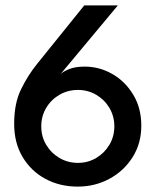

<svg xmlns="http://www.w3.org/2000/svg" viewBox="-20 -680 594 712"><path d="M294 -433Q348.5 -433 396.2 -405.8Q444 -378.5 474 -329Q504 -279.5 504 -214Q504 -148.5 472 -97.5Q440 -46.5 386.2 -17.2Q332.5 12 268 12Q202 12 148.8 -16.5Q95.5 -45 64 -97.5Q32.5 -150 32.5 -221Q32.5 -296.5 58 -348.8Q83.5 -401 117.5 -443L292.5 -660H417L204 -404.5Q213.5 -414.5 236.5 -423.8Q259.5 -433 294 -433ZM269 -76Q306 -76 336.8 -94.2Q367.5 -112.5 385.8 -143.2Q404 -174 404 -211.5Q404 -249 385.8 -279.8Q367.5 -310.5 336.8 -328.5Q306 -346.5 269 -346.5Q231.5 -346.5 200.5 -328.5Q169.5 -310.5 151.2 -279.8Q133 -249 133 -211.5Q133 -174 151.2 -143.2Q169.5 -112.5 200.5 -94.2Q231.5 -76 269 -76Z"/></svg>

Font: League Spartan Thin Medium
Style: Regular
Weight: 500
Version: Version 2.002